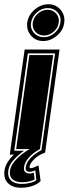

<svg xmlns="http://www.w3.org/2000/svg" viewBox="-74 -728 323 903"><path d="M228 -621Q224 -586 194 -560.5Q164 -535 129 -535Q94 -535 72 -560.5Q50 -586 54 -621Q59 -657 88.5 -682.5Q118 -708 154 -708Q189 -708 211 -682Q233 -656 228 -621ZM72 -621Q68 -593 86 -573Q104 -553 132 -553Q160 -553 183 -573Q206 -593 210 -621Q215 -649 197 -669.5Q179 -690 151 -690Q123 -690 100 -670Q77 -650 72 -621ZM202 -621Q199 -597 178.5 -579Q158 -561 133 -561Q108 -561 92.5 -578.5Q77 -596 80 -621Q84 -647 104.5 -664.5Q125 -682 150 -682Q175 -682 190.5 -664Q206 -646 202 -621ZM117 123Q104 138 78.5 146.5Q53 155 26 155Q-15 155 -36.5 133.5Q-58 112 -53 75Q-48 36 -8 -1H-28L42 -495H206L138 -10Q108 0 87.5 20Q67 40 65 56Q65 63 70 63Q76 63 85 59.5Q94 56 107 50ZM-35 75Q-39 104 -22 120.5Q-5 137 29 137Q48 137 68 132Q88 127 97 119L92 73Q86 75 80 77.5Q74 80 65 80Q44 80 47 59Q50 36 70 15Q90 -6 121 -22L185 -477H57L-7 -19H39Q16 -3 -8 22Q-32 47 -35 75ZM89 116Q83 120 67 124.5Q51 129 30 129Q0 129 -15.5 115Q-31 101 -27 75Q-24 53 -7 32.5Q10 12 31 -4Q52 -20 66 -27H2L64 -469H176L114 -27Q84 -11 63 11.5Q42 34 39 59Q37 74 45 81Q53 88 64 88Q72 88 77 86.5Q82 85 85 84Z"/></svg>

Font: Alumni Sans Collegiate One
Style: Italic
Weight: 400
Italic angle: -8°
Designer: Robert E. Leuschke
Foundry: Robert E. Leuschke
Version: Version 1.100